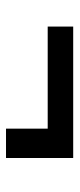

<svg xmlns="http://www.w3.org/2000/svg" viewBox="158 -598 252 607"><g transform="rotate(90 283.5 -294.0)"><path d="M479 -187.5H386.2V-319.3H63.5V-399.9H479Z"/></g></svg>

Font: Hopone
Style: Regular
Weight: 400
Foundry: SIL International (SIL)
Version: Version 1.00 September 3, 2015, initial release